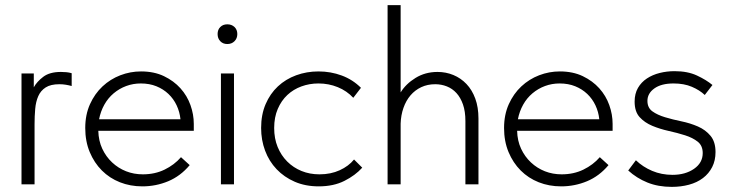

<svg xmlns="http://www.w3.org/2000/svg" viewBox="-20 -720 2853 750"><path d="M218 -439Q229 -439 239.5 -438Q250 -437 260 -434V-384Q249 -387 237 -389Q225 -391 212 -391Q178 -391 158.5 -378.5Q139 -366 129.5 -344.5Q120 -323 117.5 -294.5Q115 -266 115 -235V0H64V-433H112V-379Q124 -401 149 -420Q174 -439 218 -439Z M536 8Q489 8 448.5 -8Q408 -24 378 -54Q348 -84 330.5 -126Q313 -168 313 -220Q313 -272 331.5 -313Q350 -354 380.5 -382.5Q411 -411 450 -426Q489 -441 531 -441Q582 -441 620.5 -422.5Q659 -404 685 -375Q711 -346 724 -309.5Q737 -273 737 -236V-209H364Q365 -170 379.5 -139Q394 -108 418 -85.5Q442 -63 472.5 -51Q503 -39 538 -39Q585 -39 623 -57.5Q661 -76 687 -106L721 -75Q685 -32 637 -12Q589 8 536 8ZM530 -394Q500 -394 473 -384Q446 -374 424 -355.5Q402 -337 387.5 -311Q373 -285 367 -254H685Q682 -283 670 -308.5Q658 -334 638 -353Q618 -372 591 -383Q564 -394 530 -394Z M843 -433H894V0H843ZM868 -548Q851 -548 840.5 -559Q830 -570 830 -587Q830 -604 840.5 -614.5Q851 -625 868 -625Q885 -625 896 -614.5Q907 -604 907 -587Q907 -570 896 -559Q885 -548 868 -548Z M1225 8Q1173 8 1131.5 -10Q1090 -28 1060.5 -59Q1031 -90 1015.5 -131.5Q1000 -173 1000 -220Q1000 -272 1017.5 -313Q1035 -354 1065.5 -382.5Q1096 -411 1137 -426Q1178 -441 1224 -441Q1272 -441 1315 -425Q1358 -409 1390 -377L1360 -338Q1335 -365 1299.5 -379.5Q1264 -394 1224 -394Q1189 -394 1157.5 -382.5Q1126 -371 1102.5 -349Q1079 -327 1065 -294.5Q1051 -262 1051 -220Q1051 -179 1064.5 -146Q1078 -113 1102 -89Q1126 -65 1158 -52Q1190 -39 1228 -39Q1272 -39 1307 -55Q1342 -71 1363 -97L1395 -65Q1368 -35 1325.5 -13.5Q1283 8 1225 8Z M1798 -247Q1798 -285 1788.5 -312Q1779 -339 1763 -356.5Q1747 -374 1725.5 -382.5Q1704 -391 1680 -391Q1650 -391 1625.5 -379.5Q1601 -368 1583.5 -347.5Q1566 -327 1556 -298.5Q1546 -270 1545 -237V0H1494V-700H1545V-359Q1565 -392 1603 -415.5Q1641 -439 1689 -439Q1722 -439 1751 -427Q1780 -415 1802 -392Q1824 -369 1836.5 -335Q1849 -301 1849 -257V0H1798V-247Z M2172 8Q2125 8 2084.5 -8Q2044 -24 2014 -54Q1984 -84 1966.5 -126Q1949 -168 1949 -220Q1949 -272 1967.5 -313Q1986 -354 2016.5 -382.5Q2047 -411 2086 -426Q2125 -441 2167 -441Q2218 -441 2256.5 -422.5Q2295 -404 2321 -375Q2347 -346 2360 -309.5Q2373 -273 2373 -236V-209H2000Q2001 -170 2015.5 -139Q2030 -108 2054 -85.5Q2078 -63 2108.5 -51Q2139 -39 2174 -39Q2221 -39 2259 -57.5Q2297 -76 2323 -106L2357 -75Q2321 -32 2273 -12Q2225 8 2172 8ZM2166 -394Q2136 -394 2109 -384Q2082 -374 2060 -355.5Q2038 -337 2023.5 -311Q2009 -285 2003 -254H2321Q2318 -283 2306 -308.5Q2294 -334 2274 -353Q2254 -372 2227 -383Q2200 -394 2166 -394Z M2604 10Q2551 10 2509 -7Q2467 -24 2434 -54L2464 -94Q2491 -68 2527.5 -52.5Q2564 -37 2607 -37Q2657 -37 2691 -60.5Q2725 -84 2725 -122Q2725 -151 2705.5 -166.5Q2686 -182 2656 -191.5Q2626 -201 2592 -208.5Q2558 -216 2528 -228.5Q2498 -241 2478.5 -262.5Q2459 -284 2459 -323Q2459 -354 2472 -376.5Q2485 -399 2507 -413.5Q2529 -428 2557 -435Q2585 -442 2615 -442Q2666 -442 2702.5 -425Q2739 -408 2763 -388L2733 -349Q2713 -368 2682.5 -381Q2652 -394 2611 -394Q2563 -394 2536 -374.5Q2509 -355 2509 -326Q2509 -299 2528.5 -285Q2548 -271 2578 -262Q2608 -253 2642 -246Q2676 -239 2706 -226Q2736 -213 2755.5 -189.5Q2775 -166 2775 -126Q2775 -93 2762 -67.5Q2749 -42 2726 -24.5Q2703 -7 2671.5 1.5Q2640 10 2604 10Z"/></svg>

Font: Tilda Sans Light
Style: Regular
Weight: 300
Designer: ParaType Ltd
Foundry: ParaType Ltd
Version: Version 1.009